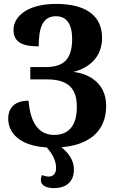

<svg xmlns="http://www.w3.org/2000/svg" viewBox="-20 -744 586 982"><path d="M256 218C324 218 358 181 358 123C358 75 331 39 294 9C423 -1 523 -63 523 -203C523 -327 422 -370 355 -376C436 -397 502 -451 502 -551C502 -666 416 -724 267 -724C119 -724 49 -659 49 -591C49 -521 107 -507 178 -507C178 -598 196 -661 266 -661C322 -661 349 -619 349 -545C349 -445 309 -401 214 -401H135V-338H219C332 -338 373 -289 373 -197C373 -100 330 -54 257 -54C175 -54 135 -120 126 -229C58 -229 22 -195 22 -137C22 -64 81 2 219 10C253 48 267 84 267 116C267 145 250 159 231 159C214 159 204 155 195 151C191 160 189 167 189 177C189 203 214 218 256 218Z"/></svg>

Font: Noto Serif Condensed ExtraBold
Style: Regular
Weight: 800
Width: 3
Designer: Monotype Design Team
Foundry: Monotype Imaging Inc.
Version: Version 2.013